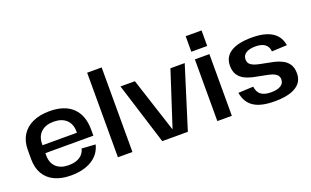

<svg xmlns="http://www.w3.org/2000/svg" viewBox="-82 -1157 2560 1579"><g transform="rotate(-20 1197.5 -368.0)"><path d="M322 9Q239 9 179.5 -19Q120 -47 89 -100.5Q58 -154 58 -230V-310Q58 -385 91 -438.5Q124 -492 186 -520.5Q248 -549 333 -549Q465 -549 535 -481.5Q605 -414 605 -288V-236H185V-216Q185 -150 224 -113.5Q263 -77 332 -77Q393 -77 430.5 -101.5Q468 -126 478 -170L598 -162Q578 -80 505.5 -35.5Q433 9 322 9ZM185 -305H486V-316Q486 -382 446 -419Q406 -456 336 -456Q265 -456 225 -418.5Q185 -381 185 -313Z M861 -740V0H734V-740Z M953 -540H1079L1233 -66H1236L1390 -540H1515L1346 0H1122Z M1731 -540V0H1604V-540ZM1737 -745V-609H1598V-745Z M2104 9Q1985 9 1923 -31.5Q1861 -72 1846 -159L1978 -165Q1984 -116 2014 -93.5Q2044 -71 2102 -71Q2157 -71 2186.5 -89.5Q2216 -108 2216 -142Q2216 -171 2196.5 -186.5Q2177 -202 2145 -210Q2113 -218 2075 -224.5Q2037 -231 1998.5 -240Q1960 -249 1928 -266Q1896 -283 1876.5 -313Q1857 -343 1857 -392Q1857 -469 1920 -509Q1983 -549 2105 -549Q2180 -549 2232.5 -531.5Q2285 -514 2316 -479Q2347 -444 2355 -391L2222 -385Q2219 -427 2190 -448.5Q2161 -470 2108 -470Q2054 -470 2024.5 -451Q1995 -432 1995 -396Q1995 -367 2014.5 -351.5Q2034 -336 2066 -327.5Q2098 -319 2136 -312.5Q2174 -306 2212.5 -297Q2251 -288 2283 -271Q2315 -254 2334.5 -224Q2354 -194 2354 -145Q2354 -70 2290.5 -30.5Q2227 9 2104 9Z"/></g></svg>

Font: Pathway Extreme 8pt Thin 12pt SemiBold
Style: Regular
Weight: 600
Version: Version 1.001;gftools[0.9.26]